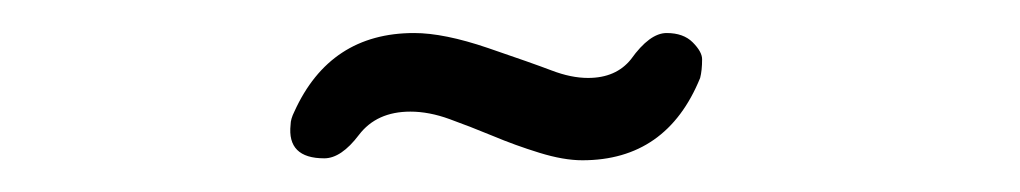

<svg xmlns="http://www.w3.org/2000/svg" viewBox="-20 -618 627 118"><path d="M341.4 -570.1Q358.6 -570.1 367.8 -581.6Q379.3 -597.7 389.7 -597.7Q400 -597.7 405.7 -592Q411.5 -586.2 411.5 -581.6Q411.5 -574.7 410.3 -570.1Q389.7 -519.5 337.9 -519.5Q326.4 -519.5 311.5 -524.1Q296.6 -528.7 282.8 -534.5Q269 -540.2 256.3 -544.8Q243.7 -549.4 232.2 -549.4Q211.5 -549.4 200.6 -535.1Q189.7 -520.7 179.3 -520.7Q156.3 -520.7 158.6 -541.4Q158.6 -544.8 160.9 -549.4Q182.8 -597.7 234.5 -597.7Q252.9 -597.7 279.9 -588.5Q306.9 -579.3 319 -574.7Q331 -570.1 341.4 -570.1Z"/></svg>

Font: Mallanna
Style: Regular
Weight: 400
Designer: Purushoth Kumar Guthula
Foundry: Andhrapradesh Society for Knowledge Networks
Version: Version 1.0.4; ttfautohint (vUNKNOWN) -l 7 -r 28 -G 50 -x 13